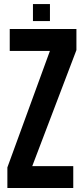

<svg xmlns="http://www.w3.org/2000/svg" viewBox="-20 -946 422 966"><path d="M17.1 0V-103.7L231.1 -689.7H29V-800H364.5V-694L142.3 -110.3H348.6V0ZM145.8 -840V-925.7H231.3V-840Z"/></svg>

Font: Big Shoulders Thin
Style: Regular
Weight: 100
Designer: Patric King
Foundry: XO Type Co
Version: Version 2.002